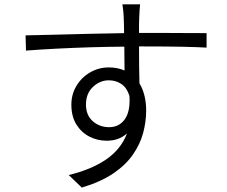

<svg xmlns="http://www.w3.org/2000/svg" viewBox="-20 -810 1040 880"><path d="M622.1 -790Q621.1 -781.7 619.6 -761Q618.2 -740.2 618.2 -731Q617.2 -718.3 617.2 -700Q617.2 -681.6 617.2 -659.2Q622.1 -659.2 627.4 -659.2Q632.8 -659.2 638.2 -659.2Q700.7 -659.2 758.3 -658.9Q815.9 -658.7 860.1 -658.4Q904.3 -658.2 926.8 -658.2V-591.8Q885.7 -594.2 816.2 -595.7Q746.6 -597.2 637.2 -597.2Q631.8 -597.2 627 -597.2Q622.1 -597.2 617.2 -597.2Q617.2 -552.7 617.7 -508.1Q618.2 -463.4 619.1 -428.2Q649.9 -377 649.9 -303.2Q649.9 -252 636 -200.4Q622.1 -148.9 589.1 -101.3Q556.2 -53.7 498.8 -14.9Q441.4 23.9 355 49.8L294.9 -7.8Q398.4 -32.7 466.3 -79.1Q534.2 -125.5 562 -198.2Q524.4 -165 469.2 -165Q426.3 -165 389.4 -184.1Q352.5 -203.1 329.8 -240Q307.1 -276.9 307.1 -330.1Q307.1 -378.4 330.8 -417.2Q354.5 -456.1 393.6 -478.5Q432.6 -501 479 -501Q518.6 -501 550.8 -486.8Q550.8 -510.3 550.3 -538.8Q549.8 -567.4 549.8 -596.2Q473.6 -595.7 393.6 -593.3Q313.5 -590.8 237.8 -586.9Q162.1 -583 99.1 -578.1L97.2 -647.9Q151.9 -648.9 228.5 -650.9Q305.2 -652.8 388.9 -655Q472.7 -657.2 548.8 -658.2Q548.3 -681.2 548.1 -700Q547.9 -718.8 546.9 -730Q546.4 -748.5 544.2 -766.4Q542 -784.2 541 -790ZM374 -331.1Q374 -281.7 405.3 -254.4Q436.5 -227.1 480 -227.1Q526.4 -227.1 552.2 -263.7Q578.1 -300.3 573.2 -371.1Q561 -408.7 535.9 -425.3Q510.7 -441.9 479 -441.9Q438 -441.9 406 -411.6Q374 -381.3 374 -331.1Z"/></svg>

Font: Shanggu Mono N
Style: Regular
Weight: 350
Designer: GuiWonder
Version: Version 1.021